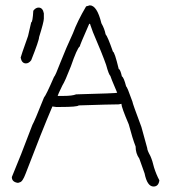

<svg xmlns="http://www.w3.org/2000/svg" viewBox="-20 -698 626 712"><path d="M313 -678.2Q339.8 -678.2 356 -611.8Q367.7 -591.3 371.6 -570.8Q378.9 -563.5 398.9 -506.3Q404.8 -506.3 420.4 -441.9Q425.8 -441.9 432.1 -414.6Q439 -411.6 447.8 -377.4Q451.2 -377.4 471.2 -320.8Q471.2 -315.4 504.4 -227.1L525.9 -148.9Q525.9 -140.6 537.6 -119.6Q545.9 -100.6 551.3 -76.7Q560.1 -49.3 570.8 -29.8V-27.8Q567.4 -6.3 549.3 -6.3Q525.9 -6.3 516.1 -55.2L496.6 -109.9Q482.9 -128.9 482.9 -154.8Q471.2 -184.6 457.5 -236.8Q430.2 -300.8 430.2 -313L420.4 -311Q391.1 -311 272 -307.1Q266.6 -301.3 203.6 -301.3H188L174.3 -303.2Q135.3 -211.9 74.7 -53.2Q63.5 -23.4 53.2 -22Q49.8 -20 45.4 -20Q23.9 -23.4 23.9 -41.5Q55.2 -115.7 100.1 -234.9Q107.9 -247.6 143.1 -336.4Q150.4 -343.8 180.2 -412.6Q185.1 -416.5 203.6 -465.3Q225.1 -520 250.5 -574.7Q267.1 -619.6 299.3 -674.3ZM311 -609.9Q275.9 -530.3 275.9 -525.9Q266.1 -519.5 242.7 -451.7Q221.2 -396.5 211.4 -381.3Q193.8 -345.2 193.8 -342.3H215.3Q248 -342.3 262.2 -348.1Q414.6 -352.1 414.6 -354Q389.2 -413.6 389.2 -416.5Q383.3 -421.4 373.5 -457.5Q359.9 -496.6 324.7 -578.6Q314.9 -604.5 314.9 -606Q314.9 -609.9 311 -609.9ZM123 -669.9Q138.7 -669.9 142.6 -648.4V-628.9Q142.6 -616.7 125 -560.5Q125 -548.3 95.7 -474.6Q86.9 -462.9 76.2 -462.9Q60.5 -462.9 56.6 -484.4Q56.6 -487.3 84 -564.5Q95.7 -613.8 95.7 -615.2Q101.1 -615.2 103.5 -658.2Q112.3 -669.9 123 -669.9Z"/></svg>

Font: CEF Fonts CJK
Style: Regular
Weight: 400
Designer: PartyBoss (派对大魔王)
Version: Release 2.25